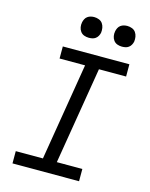

<svg xmlns="http://www.w3.org/2000/svg" viewBox="-137 -1034 874 1120"><g transform="rotate(15 300.0 -474.0)"><path d="M50 0V-74H214L311 -662H157V-735H559V-661H395L298 -74H452V0ZM490 -823Q475 -823 461.5 -828Q448 -833 439.5 -844.5Q431 -856 428.5 -870.5Q426 -885 429 -900Q431 -910 436 -920Q441 -930 450 -936.5Q459 -943 469.5 -945.5Q480 -948 490 -948Q505 -948 519 -942.5Q533 -937 541 -925.5Q549 -914 551.5 -899.5Q554 -885 552 -870Q550 -860 544.5 -850Q539 -840 530 -833.5Q521 -827 510.5 -825Q500 -823 490 -823ZM290 -823Q275 -823 261.5 -828Q248 -833 239.5 -844.5Q231 -856 228.5 -870.5Q226 -885 229 -900Q231 -910 236 -920Q241 -930 250 -936.5Q259 -943 269.5 -945.5Q280 -948 290 -948Q305 -948 319 -942.5Q333 -937 341 -925.5Q349 -914 351.5 -899.5Q354 -885 352 -870Q350 -860 344.5 -850Q339 -840 330 -833.5Q321 -827 310.5 -825Q300 -823 290 -823Z"/></g></svg>

Font: Iosevka Curly Extended Oblique
Style: Regular
Weight: 400
Width: 7
Italic angle: -9°
Monospace: yes
Designer: Belleve Invis
Foundry: Belleve Invis
Version: Version 11.1.0; ttfautohint (v1.8.3)